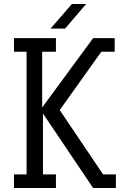

<svg xmlns="http://www.w3.org/2000/svg" viewBox="-20 -941 625 961"><path d="M340 -921H411L306 -798H233ZM496 -68 279 -390 487 -682H554V-750H446L191 -403V-682H260V-750H50V-682H113V-68H50V0H260V-68H195V-373L446 0H560V-68Z"/></svg>

Font: Kelly Slab
Style: Regular
Weight: 400
Designer: Denis Masharov
Foundry: Denis Masharov
Version: Version 1.001